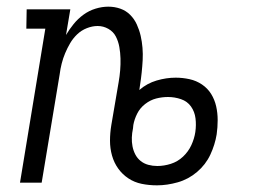

<svg xmlns="http://www.w3.org/2000/svg" viewBox="-20 -548 790 576"><path d="M451 8Q427 8 405 3.5Q383 -1 365 -13Q347 -25 334.5 -42.5Q322 -60 316 -81.5Q310 -103 310 -126Q310 -149 314 -173L336 -302Q339 -319 340.5 -337Q342 -355 341.5 -372.5Q341 -390 338 -407Q335 -424 327.5 -438.5Q320 -453 305 -461.5Q290 -470 273 -470Q257 -470 240.5 -463.5Q224 -457 211.5 -445Q199 -433 190.5 -418.5Q182 -404 175.5 -388.5Q169 -373 165 -357Q161 -341 159 -325L105 0H40L116 -462H59L60 -520H191L178 -443Q188 -460 201 -476Q214 -492 230.5 -504Q247 -516 266.5 -522Q286 -528 305 -528Q324 -528 341 -522Q358 -516 370.5 -503.5Q383 -491 390.5 -474.5Q398 -458 402 -440.5Q406 -423 407.5 -404.5Q409 -386 408 -367.5Q407 -349 405 -330Q403 -311 400 -292L398 -278Q421 -298 450 -306.5Q479 -315 507 -315Q528 -315 548.5 -310.5Q569 -306 586 -294.5Q603 -283 613.5 -266Q624 -249 628.5 -229Q633 -209 633 -187.5Q633 -166 630 -145Q625 -114 611 -84Q597 -54 571 -32Q545 -10 513 -1Q481 8 451 8ZM452 -50Q472 -50 492.5 -56.5Q513 -63 529 -78Q545 -93 554 -112.5Q563 -132 566 -152Q569 -173 566.5 -193Q564 -213 553 -228.5Q542 -244 523 -250.5Q504 -257 484 -257Q466 -257 448.5 -252.5Q431 -248 415.5 -236Q400 -224 391.5 -207Q383 -190 380 -173L379 -163Q376 -149 375.5 -135.5Q375 -122 377.5 -109Q380 -96 386 -84.5Q392 -73 402 -65Q412 -57 425 -53.5Q438 -50 452 -50Z"/></svg>

Font: Iosevka Etoile Light
Style: Italic
Weight: 300
Italic angle: -9°
Designer: Belleve Invis
Foundry: Belleve Invis
Version: Version 22.1.2; ttfautohint (v1.8.4)